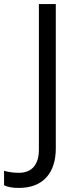

<svg xmlns="http://www.w3.org/2000/svg" viewBox="-98 -734 385 942"><path d="M-5.9 188Q-51.8 188 -78.1 174.8V104Q-43.5 113.8 -5.9 113.8Q42.5 113.8 67.6 84.5Q92.8 55.2 92.8 0V-713.9H175.8V-6.8Q175.8 85.9 128.9 137Q82 188 -5.9 188Z"/></svg>

Font: f0_46894 
Style: Regular
Weight: 400
Foundry: Ascender Corporation
Version: Version 1.10